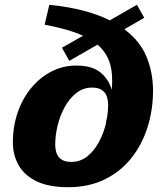

<svg xmlns="http://www.w3.org/2000/svg" viewBox="-20 -765 686 798"><path d="M268 -512 237.5 -566.5 325 -616.5Q294.5 -630.5 254.8 -641.8Q215 -653 165.5 -662.5L185 -745Q264.5 -737 327 -720.5Q389.5 -704 436.5 -680.5L549 -745L579.5 -691L497 -643.5Q562 -594.5 589 -529Q616 -463.5 616 -388Q616 -308.5 593.2 -236.2Q570.5 -164 525.8 -107.8Q481 -51.5 415 -19.2Q349 13 263.5 13Q182.5 13 132 -11.5Q81.5 -36 57.5 -78.2Q33.5 -120.5 33.5 -173Q33.5 -240 53.8 -298.2Q74 -356.5 110.2 -400Q146.5 -443.5 194.2 -468Q242 -492.5 297 -492.5Q362 -492.5 396.8 -464.5Q431.5 -436.5 444.5 -391.5Q450.5 -456 436.8 -501.5Q423 -547 385.5 -579.5ZM276 -92Q314 -92 343.2 -115.5Q372.5 -139 392.2 -176.8Q412 -214.5 421.5 -256.5L419.5 -254Q422.5 -266 425 -277Q429.5 -303 429.5 -328Q429.5 -401 363 -401Q326.5 -401 298 -379Q269.5 -357 249.8 -321.5Q230 -286 219.8 -244.5Q209.5 -203 209.5 -164.5Q209.5 -92 276 -92Z"/></svg>

Font: Newsreader Caption
Style: Bold Italic
Weight: 700
Italic angle: -17°
Designer: Hugues Gentile
Foundry: Production Type
Version: Version 1.001